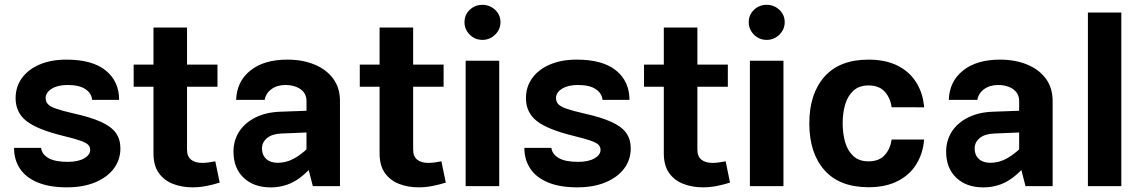

<svg xmlns="http://www.w3.org/2000/svg" viewBox="-20 -791 4863 816"><path d="M262.2 -537.6Q196.9 -537.6 148.3 -516.8Q99.7 -496 73 -459.1Q46.3 -422.1 46.3 -373.9Q46.3 -312.9 92.5 -276.6Q138.6 -240.3 250.7 -213Q297.7 -201.8 321.9 -193Q346.2 -184.3 354.8 -175.5Q363.3 -166.7 363.3 -153.9Q363.3 -132.6 337.5 -117.8Q311.7 -103.1 267.5 -103.1Q213.2 -103.1 185.2 -119.6Q157.3 -136.2 154.6 -162.7H39.7Q39.7 -111.6 65 -73.9Q90.3 -36.2 140.4 -15.5Q190.5 5.2 264.6 5.2Q333.2 5.2 384.4 -16Q435.5 -37.2 463.6 -74.5Q491.7 -111.9 491.7 -160Q491.7 -198.8 472.5 -225.9Q453.3 -252.9 409.6 -272.9Q365.8 -292.8 292.4 -309Q243.8 -320.2 218.2 -329.2Q192.6 -338.2 183.3 -348.8Q174 -359.3 174 -374.5Q174 -397.5 199.5 -413.7Q225.1 -429.8 267.1 -429.8Q316.7 -429.8 343 -412.2Q369.3 -394.6 371.6 -366.5H486.3Q486.3 -444.8 429.7 -491.2Q373 -537.6 262.2 -537.6Z M895 -105.5Q883.2 -102.9 867.7 -100.8Q852.3 -98.7 839 -98.7Q809.4 -98.7 792.2 -112.3Q774.9 -126 774.9 -155.2V-674.1H632.3V-139.2Q632.3 -87.3 654.9 -55.6Q677.6 -23.9 715.4 -9.4Q753.2 5.2 798.3 5.2Q828 5.2 857.8 -0.7Q887.6 -6.6 913.7 -15ZM548.1 -422.3H904.3V-516.4H548.1Z M1424.9 -361.9Q1424.9 -417.6 1396 -456.8Q1367 -495.9 1316.5 -516.7Q1266.1 -537.6 1201.1 -537.6Q1101.4 -537.6 1043.6 -490.9Q985.9 -444.3 983.6 -366.5H1104.9Q1109.5 -394.4 1133.7 -412.1Q1157.8 -429.8 1193.5 -429.8Q1217.4 -429.8 1237.7 -422.2Q1258.1 -414.7 1270.4 -399.5Q1282.6 -384.4 1282.6 -361.9V-104.9L1309.5 0H1424.9ZM1343.9 -130 1300.8 -172.7Q1274.2 -147 1250.9 -130.6Q1227.6 -114.2 1205.6 -106.7Q1183.5 -99.2 1159.9 -99.2Q1128.9 -99.2 1111.1 -115.7Q1093.4 -132.3 1093.4 -159.7Q1093.4 -186.6 1114.9 -204.2Q1136.4 -221.8 1175 -223.5L1340.4 -230.3V-322.4L1171.2 -316.2Q1110.6 -314.1 1065.9 -291.8Q1021.2 -269.5 996.7 -232Q972.3 -194.5 972.3 -146Q972.3 -77.2 1015.1 -35.9Q1057.9 5.4 1130.9 5.4Q1191.3 5.4 1240.6 -25.7Q1289.9 -56.9 1343.9 -130Z M1855.9 -105.5Q1844.1 -102.9 1828.7 -100.8Q1813.2 -98.7 1799.9 -98.7Q1770.3 -98.7 1753.1 -112.3Q1735.9 -126 1735.9 -155.2V-674.1H1593.2V-139.2Q1593.2 -87.3 1615.9 -55.6Q1638.5 -23.9 1676.3 -9.4Q1714.2 5.2 1759.2 5.2Q1789 5.2 1818.7 -0.7Q1848.5 -6.6 1874.6 -15ZM1509.1 -422.3H1865.3V-516.4H1509.1Z M1954.1 -697Q1954.1 -665.9 1976.4 -643.7Q1998.6 -621.5 2030.4 -621.5Q2061.6 -621.5 2084.3 -643.7Q2107 -665.9 2107 -697Q2107 -728.1 2084.3 -749.3Q2061.6 -770.5 2030.4 -770.5Q1998.6 -770.5 1976.4 -749.3Q1954.1 -728.1 1954.1 -697ZM1959 -532.8V0H2101.7V-532.8Z M2431.1 -537.6Q2365.8 -537.6 2317.2 -516.8Q2268.7 -496 2242 -459.1Q2215.3 -422.1 2215.3 -373.9Q2215.3 -312.9 2261.4 -276.6Q2307.6 -240.3 2419.7 -213Q2466.6 -201.8 2490.9 -193Q2515.2 -184.3 2523.7 -175.5Q2532.3 -166.7 2532.3 -153.9Q2532.3 -132.6 2506.5 -117.8Q2480.7 -103.1 2436.4 -103.1Q2382.1 -103.1 2354.2 -119.6Q2326.2 -136.2 2323.5 -162.7H2208.6Q2208.6 -111.6 2234 -73.9Q2259.3 -36.2 2309.4 -15.5Q2359.4 5.2 2433.6 5.2Q2502.2 5.2 2553.3 -16Q2604.4 -37.2 2632.5 -74.5Q2660.6 -111.9 2660.6 -160Q2660.6 -198.8 2641.5 -225.9Q2622.3 -252.9 2578.5 -272.9Q2534.7 -292.8 2461.4 -309Q2412.7 -320.2 2387.2 -329.2Q2361.6 -338.2 2352.3 -348.8Q2343 -359.3 2343 -374.5Q2343 -397.5 2368.5 -413.7Q2394 -429.8 2436 -429.8Q2485.7 -429.8 2511.9 -412.2Q2538.2 -394.6 2540.6 -366.5H2655.3Q2655.3 -444.8 2598.6 -491.2Q2541.9 -537.6 2431.1 -537.6Z M3064 -105.5Q3052.1 -102.9 3036.7 -100.8Q3021.2 -98.7 3008 -98.7Q2978.3 -98.7 2961.1 -112.3Q2943.9 -126 2943.9 -155.2V-674.1H2801.2V-139.2Q2801.2 -87.3 2823.9 -55.6Q2846.5 -23.9 2884.4 -9.4Q2922.2 5.2 2967.2 5.2Q2997 5.2 3026.7 -0.7Q3056.5 -6.6 3082.6 -15ZM2717.1 -422.3H3073.3V-516.4H2717.1Z M3162.1 -697Q3162.1 -665.9 3184.4 -643.7Q3206.6 -621.5 3238.4 -621.5Q3269.6 -621.5 3292.3 -643.7Q3315 -665.9 3315 -697Q3315 -728.1 3292.3 -749.3Q3269.6 -770.5 3238.4 -770.5Q3206.6 -770.5 3184.4 -749.3Q3162.1 -728.1 3162.1 -697ZM3167 -532.8V0H3309.7V-532.8Z M3671.1 -537.6Q3548.1 -537.6 3483.9 -465Q3419.6 -392.4 3419.6 -266.4Q3419.6 -140.5 3483.9 -67.9Q3548.1 4.7 3671.1 4.7Q3743.6 4.7 3794.8 -21.2Q3845.9 -47.1 3874.3 -92.9Q3902.7 -138.6 3907.6 -198H3769.4Q3764.2 -159.1 3740.3 -132.2Q3716.4 -105.3 3671.1 -105.3Q3631.3 -105.3 3607.1 -127.4Q3582.9 -149.5 3572.1 -186.1Q3561.3 -222.8 3561.3 -267.4Q3561.3 -311.4 3572.3 -347.9Q3583.3 -384.4 3607.6 -406.2Q3631.9 -427.9 3671.1 -427.9Q3716.4 -427.9 3740.3 -401.2Q3764.2 -374.5 3769.4 -335.2L3907.6 -334.9Q3902.7 -394.9 3874.1 -440.7Q3845.6 -486.5 3794.6 -512Q3743.6 -537.6 3671.1 -537.6Z M4453.7 -361.9Q4453.7 -417.6 4424.8 -456.8Q4395.8 -495.9 4345.3 -516.7Q4294.9 -537.6 4229.9 -537.6Q4130.2 -537.6 4072.4 -490.9Q4014.7 -444.3 4012.4 -366.5H4133.7Q4138.3 -394.4 4162.5 -412.1Q4186.6 -429.8 4222.3 -429.8Q4246.2 -429.8 4266.5 -422.2Q4286.9 -414.7 4299.2 -399.5Q4311.4 -384.4 4311.4 -361.9V-104.9L4338.4 0H4453.7ZM4372.7 -130 4329.6 -172.7Q4303 -147 4279.7 -130.6Q4256.4 -114.2 4234.4 -106.7Q4212.4 -99.2 4188.7 -99.2Q4157.7 -99.2 4139.9 -115.7Q4122.2 -132.3 4122.2 -159.7Q4122.2 -186.6 4143.7 -204.2Q4165.2 -221.8 4203.9 -223.5L4369.2 -230.3V-322.4L4200 -316.2Q4139.4 -314.1 4094.7 -291.8Q4050 -269.5 4025.5 -232Q4001.1 -194.5 4001.1 -146Q4001.1 -77.2 4043.9 -35.9Q4086.7 5.4 4159.7 5.4Q4220.1 5.4 4269.4 -25.7Q4318.8 -56.9 4372.7 -130Z M4745.6 0V-737.8H4603.6V0Z"/></svg>

Font: Estedad-FD VF
Style: Regular
Weight: 100
Designer: Amin Abedi
Version: Version 7.3